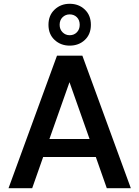

<svg xmlns="http://www.w3.org/2000/svg" viewBox="-20 -994 736 1014"><path d="M25 0 281 -700H415L671 0H544L486 -165H208L150 0ZM348 -753Q301 -753 268.5 -783Q236 -813 236 -863Q236 -913 268.5 -943.5Q301 -974 348 -974Q396 -974 428 -943.5Q460 -913 460 -863Q460 -813 428 -783Q396 -753 348 -753ZM348 -808Q371 -808 386 -823.5Q401 -839 401 -863Q401 -888 386 -903Q371 -918 348 -918Q326 -918 310.5 -903Q295 -888 295 -863Q295 -839 310.5 -823.5Q326 -808 348 -808ZM347 -560 241 -260H453Z"/></svg>

Font: AWOL-DM SemiBold
Style: Regular
Weight: 600
Designer: Colophon Foundry, Jonny Pinhorn, Mikhail Sharanda
Foundry: Colophon Foundry
Version: Version 1.000;Glyphs 3.2.3 (3260)